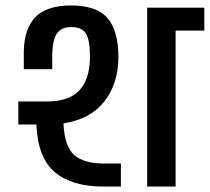

<svg xmlns="http://www.w3.org/2000/svg" viewBox="-20 -682 767 702"><path d="M212 -231Q216 -145 252 -114.5Q288 -84 362 -84H422V0H357Q243 0 180.5 -52.5Q118 -105 113 -227H47V-311H152Q232 -311 270 -351.5Q308 -392 309 -472Q309 -535 294.5 -559Q280 -583 240 -583Q205 -583 188.5 -560Q172 -537 171 -482V-429H67V-492Q68 -577 109.5 -619.5Q151 -662 240 -662Q333 -662 373 -616Q413 -570 413 -472Q412 -375 361 -310.5Q310 -246 212 -231ZM727 -654V-570H622V0H518V-654Z"/></svg>

Font: Biryani DemiBold
Style: Regular
Weight: 600
Designer: Dan Reynolds and Mathieu Réguer
Foundry: Dan Reynolds and Mathieu Réguer
Version: Version 1.003;PS 001.003;hotconv 1.0.70;makeotf.lib2.5.58329